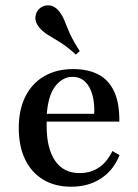

<svg xmlns="http://www.w3.org/2000/svg" viewBox="-20 -685 515 716"><path d="M245.2 11.3Q185.5 11.3 141.5 -14.9Q97.6 -41.1 73.8 -90.3Q50 -139.5 50 -207.3Q50 -276.6 75 -325.8Q100 -375 145.6 -401.2Q191.1 -427.4 253.2 -427.4Q308.1 -427.4 346.8 -407.3Q385.5 -387.1 405.6 -344Q425.8 -300.8 425 -231.5H118.5L117.7 -260.5H331.5Q333.1 -300 324.6 -331Q316.1 -362.1 297.6 -380.2Q279 -398.4 250 -398.4Q213.7 -398.4 186.3 -363.7Q158.9 -329 154 -254L154.8 -251.6Q154 -243.5 154 -234.7Q154 -225.8 154 -214.5Q154 -131.5 185.5 -85.5Q216.9 -39.5 276.6 -39.5Q316.9 -39.5 347.6 -59.3Q378.2 -79 399.2 -121.8L425.8 -106.5Q403.2 -50 356.5 -19.4Q309.7 11.3 245.2 11.3ZM262.9 -481.5Q228.2 -512.9 202 -528.6Q175.8 -544.4 157.7 -555.6Q139.5 -566.9 126.6 -582.3Q110.5 -601.6 112.1 -621.4Q113.7 -641.1 128.2 -654Q143.5 -666.9 164.1 -664.9Q184.7 -662.9 200 -643.5Q212.9 -627.4 220.6 -607.7Q228.2 -587.9 240.3 -560.5Q252.4 -533.1 277.4 -494.4Z"/></svg>

Font: Playfair SemiBold
Style: Regular
Weight: 600
Designer: Claus Eggers Sørensen
Foundry: Claus Eggers Sørensen
Version: Version 2.001;gftools[0.9.30]